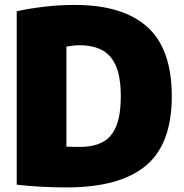

<svg xmlns="http://www.w3.org/2000/svg" viewBox="-20 -770 764 798"><path d="M256 9Q208 9 153 6.2Q98 3.5 49.5 -2.5V-723Q102.5 -735 164.8 -742.2Q227 -749.5 290 -749.5Q491 -749.5 592.5 -657.8Q694 -566 694 -370Q694 -170.5 585.5 -80.8Q477 9 256 9ZM313 -159.5Q368 -159.5 405.5 -178.8Q443 -198 462.5 -244.2Q482 -290.5 482 -370.5Q482 -450.5 461.5 -496.8Q441 -543 402.8 -562.5Q364.5 -582 310.5 -582Q298.5 -582 282.5 -580.2Q266.5 -578.5 256 -576.5V-160.5Q272.5 -159.5 286.8 -159.5Q301 -159.5 313 -159.5Z"/></svg>

Font: Encode Sans Semi Condensed Black
Style: Regular
Weight: 900
Width: 4
Designer: Multiple Designers
Foundry: Impallari Type
Version: Version 3.000; ttfautohint (v1.8.3) -l 8 -r 50 -G 200 -x 14 